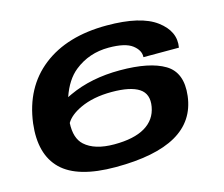

<svg xmlns="http://www.w3.org/2000/svg" viewBox="-98 -812 1106 949"><g transform="rotate(-15 455.0 -337.0)"><path d="M383 7Q189 7 107.2 -72.8Q25.5 -152.5 44 -307.5Q67 -486 191.8 -583.5Q316.5 -681 520 -681Q693.5 -681 772.5 -622.2Q851.5 -563.5 837 -482.5H655.5Q658 -517 622 -544.8Q586 -572.5 501 -572.5Q400.5 -572.5 325.5 -512.5Q273.5 -471 245 -388Q254.5 -393 265 -397.5Q378.5 -450 525.5 -450Q677.5 -450 754.2 -404Q831 -358 817 -241Q802 -116 694 -54.5Q586 7 383 7ZM219.5 -262.5Q215.5 -185 255 -149Q305 -103.5 405.5 -103.5Q506.5 -103.5 563.2 -137.2Q620 -171 631.2 -235Q642.5 -299 598.5 -328Q554.5 -357 458.5 -357Q364.5 -357 297 -325.5Q240.5 -299 219.5 -262.5Z"/></g></svg>

Font: Anybody UltraExpanded SemiBold
Style: Italic
Weight: 600
Width: 9
Italic angle: -10°
Designer: Tyler Finck
Foundry: Etcetera Type Company
Version: Version 1.010; ttfautohint (v1.8.3) -l 8 -r 50 -G 200 -x 14 